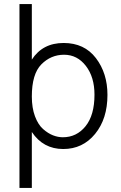

<svg xmlns="http://www.w3.org/2000/svg" viewBox="-20 -727 595 947"><path d="M137 200H76V-707H137V-433Q190 -515 294 -515Q396 -515 453 -440.5Q510 -366 510 -259Q510 -141 449 -66.5Q388 8 292 8Q193 8 137 -76ZM137 -251Q137 -195 152.5 -153.5Q168 -112 192.5 -90.5Q217 -69 241.5 -59.5Q266 -50 290 -50Q358 -50 402 -104.5Q446 -159 446 -260Q446 -347 403.5 -402Q361 -457 296 -457Q231 -457 184 -409.5Q137 -362 137 -251Z"/></svg>

Font: Hind Guntur Light
Style: Regular
Weight: 300
Designer: Manushi Parikh, Hitesh Malaviya
Foundry: Indian Type Foundry
Version: Version 1.002;PS 1.0;hotconv 1.0.86;makeotf.lib2.5.63406; tt